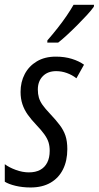

<svg xmlns="http://www.w3.org/2000/svg" viewBox="-32 -785 418 814"><path d="M97.7 9.8Q63 9.8 33.7 2.7Q4.4 -4.4 -11.7 -14.6V-88.9Q6.3 -75.2 34.9 -64.7Q63.5 -54.2 90.3 -54.2Q118.7 -54.2 138.2 -64.7Q157.7 -75.2 168.2 -95.7Q178.7 -116.2 178.7 -145.5Q178.7 -165.5 173.8 -181.4Q168.9 -197.3 156.5 -214.8Q144 -232.4 121.6 -255.9Q100.6 -277.8 85.7 -298.8Q70.8 -319.8 63 -343.3Q55.2 -366.7 55.2 -395.5Q55.2 -437.5 73 -471.2Q90.8 -504.9 124.3 -524.9Q157.7 -544.9 204.6 -544.9Q242.2 -544.9 272.7 -535.4Q303.2 -525.9 324.2 -510.7L292 -453.1Q273.9 -467.3 251.7 -475.3Q229.5 -483.4 206.1 -483.4Q170.4 -483.4 149.4 -461.9Q128.4 -440.4 128.4 -405.3Q128.4 -386.7 132.8 -371.3Q137.2 -356 148.4 -340.1Q159.7 -324.2 179.2 -303.7Q205.1 -276.4 221.4 -254.6Q237.8 -232.9 245.6 -209.5Q253.4 -186 253.4 -152.8Q253.4 -103.5 235.1 -66.9Q216.8 -30.3 182.1 -10.3Q147.5 9.8 97.7 9.8ZM168.5 -604.5 168.9 -613.8Q191.9 -640.1 212.6 -666.5Q233.4 -692.9 250.5 -718Q267.6 -743.2 279.8 -764.6H366.7L365.7 -756.3Q355.5 -741.7 336.4 -720.9Q317.4 -700.2 294.9 -677.7Q272.5 -655.3 251.2 -635.7Q230 -616.2 214.8 -604.5Z"/></svg>

Font: Open Sans Condensed
Style: Italic
Weight: 400
Width: 3
Italic angle: -12°
Designer: Monotype Design Team
Foundry: Monotype Imaging Inc.
Version: Version 3.000